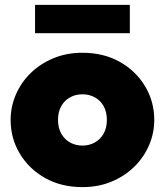

<svg xmlns="http://www.w3.org/2000/svg" viewBox="-20 -751 675 786"><path d="M317.5 15Q230.5 15 164.2 -22.5Q98 -60 60.8 -122.5Q23.5 -185 23.5 -260Q23.5 -314 44.8 -363.5Q66 -413 105.2 -451.5Q144.5 -490 198.5 -512.5Q252.5 -535 317.5 -535Q404.5 -535 470.8 -497.5Q537 -460 574.2 -397.5Q611.5 -335 611.5 -260Q611.5 -206 590.2 -156.5Q569 -107 529.8 -68.5Q490.5 -30 436.8 -7.5Q383 15 317.5 15ZM317.5 -155Q345.5 -155 368.2 -167.8Q391 -180.5 404.2 -204Q417.5 -227.5 417.5 -260Q417.5 -292.5 404.5 -316Q391.5 -339.5 368.8 -352.2Q346 -365 317.5 -365Q289 -365 266.2 -352.2Q243.5 -339.5 230.5 -316Q217.5 -292.5 217.5 -260Q217.5 -227.5 230.8 -204Q244 -180.5 266.8 -167.8Q289.5 -155 317.5 -155ZM123.5 -615V-731H511.5V-615Z"/></svg>

Font: Geologica Black
Style: Regular
Weight: 900
Designer: Sindre Bremnes, Frode Helland
Foundry: Monokrom Skriftforlag AS
Version: Version 1.010;gftools[0.9.28]